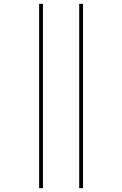

<svg xmlns="http://www.w3.org/2000/svg" viewBox="-20 -843 640 1006"><path d="M395 143V-823H415V143ZM185 143V-823H205V143Z"/></svg>

Font: Zed Sans Thin Extended
Style: Regular
Weight: 100
Width: 7
Designer: Belleve Invis
Foundry: Belleve Invis
Version: Version 1.0.0; ttfautohint (v1.8.4)